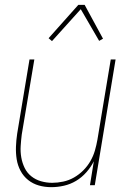

<svg xmlns="http://www.w3.org/2000/svg" viewBox="-20 -766 540 794"><path d="M192 8Q165 8 140.5 1Q116 -6 96.5 -21.5Q77 -37 65 -59.5Q53 -82 49 -107.5Q45 -133 46 -159.5Q47 -186 51 -213L102 -520H122L70 -210Q67 -186 65.5 -162Q64 -138 68 -115Q72 -92 82 -71.5Q92 -51 109.5 -37Q127 -23 149.5 -16.5Q172 -10 196 -10Q218 -10 241.5 -15Q265 -20 286 -32Q307 -44 324.5 -61.5Q342 -79 354 -100Q366 -121 372.5 -143.5Q379 -166 383 -189L438 -520H458L372 0H352L368 -99Q356 -75 337 -53.5Q318 -32 294.5 -18Q271 -4 244.5 2Q218 8 192 8ZM195 -596 181 -608 304 -746H330L406 -606L390 -597L314 -728Z"/></svg>

Font: Iosevka Term Curly Th Obl
Style: Regular
Weight: 100
Italic angle: -9°
Designer: Belleve Invis
Foundry: Belleve Invis
Version: Version 32.3.0